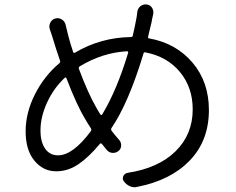

<svg xmlns="http://www.w3.org/2000/svg" viewBox="-20 -792 1040 845"><path d="M402.3 -321.3Q411.1 -304.7 421.9 -288.1Q422.9 -286.1 425.8 -286.1Q428.7 -286.1 429.7 -288.1Q495.1 -396.5 543.9 -559.6Q544.9 -562.5 543 -564.5Q541 -566.4 539.1 -566.4Q430.7 -560.5 331.1 -500Q325.2 -496.1 327.1 -489.3Q368.2 -379.9 402.3 -321.3ZM235.4 -108.4Q300.8 -108.4 379.9 -214.8Q383.8 -220.7 379.9 -227.5Q363.3 -252.9 356.4 -265.6Q318.4 -327.1 272.5 -447.3Q269.5 -454.1 264.6 -449.2Q215.8 -403.3 187 -340.3Q158.2 -277.3 158.2 -217.8Q158.2 -167 178.7 -137.7Q199.2 -108.4 235.4 -108.4ZM584 -737.3Q585 -752.9 596.7 -763.7Q607.4 -772.5 620.1 -772.5Q622.1 -772.5 624 -772.5Q639.6 -771.5 648.4 -758.8Q657.2 -746.1 654.3 -730.5Q653.3 -726.6 651.9 -718.8Q650.4 -710.9 648.9 -705.6Q647.5 -700.2 647.5 -696.3Q643.6 -679.7 631.8 -630.9Q629.9 -624 636.7 -623Q754.9 -601.6 827.1 -516.6Q899.4 -431.6 899.4 -307.6Q899.4 -172.9 814.9 -85.4Q730.5 2 584 30.3Q578.1 32.2 573.2 32.2Q561.5 32.2 550.8 27.3Q534.2 19.5 524.4 4.9Q520.5 0 520.5 -6.3Q520.5 -12.7 522.9 -17.6Q525.4 -22.5 530.3 -26.4Q535.2 -30.3 541 -31.2Q676.8 -51.8 752.4 -126Q828.1 -200.2 828.1 -310.5Q828.1 -407.2 772 -475.1Q715.8 -543 620.1 -561.5Q613.3 -563.5 611.3 -555.7Q545.9 -338.9 470.7 -228.5Q466.8 -221.7 471.7 -215.8Q487.3 -195.3 503.9 -176.8Q513.7 -166 513.2 -151.4Q512.7 -136.7 502 -127.9Q490.2 -118.2 475.1 -119.1Q460 -120.1 450.2 -131.8Q442.4 -140.6 428.7 -158.2Q423.8 -164.1 418.9 -158.2Q371.1 -100.6 325.2 -69.3Q279.3 -38.1 227.5 -38.1Q169.9 -38.1 131.3 -85Q92.8 -131.8 92.8 -213.9Q92.8 -295.9 133.8 -377Q174.8 -458 241.2 -513.7Q247.1 -518.6 244.1 -525.4Q224.6 -582 215.8 -612.3Q208 -638.7 199.2 -663.1Q194.3 -677.7 201.2 -691.9Q208 -706.1 222.7 -710.4Q237.3 -714.8 251 -707Q264.6 -699.2 268.6 -683.6Q273.4 -663.1 280.3 -635.7Q289.1 -600.6 301.8 -563.5Q303.7 -556.6 310.5 -560.5Q422.9 -627 555.7 -628.9Q563.5 -628.9 564.5 -635.7Q575.2 -682.6 579.1 -705.1Q582 -717.8 584 -737.3Z"/></svg>

Font: Gen Jyuu Gothic Normal
Style: Regular
Weight: 300
Designer: [Source Han Sans]
Ryoko NISHIZUKA  (kana & ideographs); Paul D. Hunt (Latin, Greek & Cyrillic); Wenlong ZHANG  (bopomofo
Version: Version 1.002.20150607